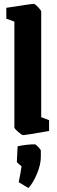

<svg xmlns="http://www.w3.org/2000/svg" viewBox="-20 -677 289 978"><path d="M97.2 11.2Q91.3 11.2 72.3 -5.4Q53.2 -22 53.2 -27.8V-566.9L12.2 -582V-637.2Q138.7 -657.2 152.8 -657.2Q158.2 -657.2 174.1 -640.6Q189.9 -624 189.9 -618.2V-80.1L230 -64.9V-9.8Q110.4 11.2 97.2 11.2ZM125 280.8 75.2 251Q85.9 200.2 89.8 169.9Q87.9 168.5 82.8 164.3Q77.6 160.2 74.5 157.5Q71.3 154.8 68.4 151.1Q65.4 147.5 65.9 145L69.8 67.9Q119.6 58.1 157.2 58.1Q161.6 58.1 174.8 71.5Q188 85 188 90.8V122.1Q188 160.2 168.9 206.8Q149.9 253.4 125 280.8Z"/></svg>

Font: Grenze
Style: Bold
Weight: 700
Designer: Renata Polastri
Foundry: Omnibus-Type
Version: Version 1.002;PS 001.002;hotconv 1.0.88;makeotf.lib2.5.64775